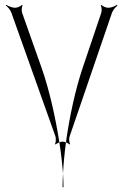

<svg xmlns="http://www.w3.org/2000/svg" viewBox="-20 -582 513 789"><path d="M4 -559C12 -554 23 -541 27 -529L208 -21C210 -13 210 4 206 9L209 12C211 9 218 5 224 3C208 -99 183 -212 151 -303L71 -529C68 -537 69 -554 73 -559L70 -562C66 -556 50 -550 42 -550C30 -550 14 -557 6 -562ZM224 3C231 48 236 92 239 130C241 92 245 48 251 3C246 1 241 0 237 0C234 0 229 1 224 3ZM251 3C257 5 263 9 265 12L268 9C264 4 263 -13 266 -21L440 -529C444 -540 455 -554 463 -559L460 -562C453 -557 437 -550 425 -550C416 -550 401 -556 397 -562L394 -559C398 -554 399 -537 396 -529L320 -304C289 -212 265 -99 251 3ZM237 187H241C241 170 240 151 239 130C238 151 237 170 237 187Z"/></svg>

Font: Armata Saber
Style: Rg
Weight: 400
Designer: Jasper
Foundry: Cannot Into Space Fonts
Version: Version 0.970